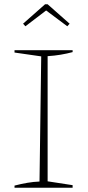

<svg xmlns="http://www.w3.org/2000/svg" viewBox="-20 -879 411 899"><path d="M48 0V-10Q79 -18 108 -23Q137 -28 165 -29L173 -615L48 -633V-644H320V-635Q294 -628 264.5 -623Q235 -618 203 -616V-30L320 -12V0ZM203 -859 306 -768 295 -756 196 -830 99 -756 88 -768 191 -859Z"/></svg>

Font: Piazzolla SC Thin
Style: Regular
Weight: 100
Designer: Juan Pablo del Peral
Foundry: Huerta Tipografica
Version: Version 1.330